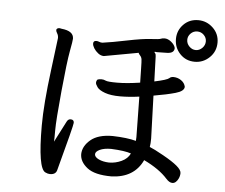

<svg xmlns="http://www.w3.org/2000/svg" viewBox="-55 -871 1111 947"><g transform="rotate(5 500.0 -397.0)"><path d="M511 -69Q481 -70 460 -80Q439 -90 439 -104Q439 -117 460 -127Q481 -137 516 -137Q584 -134 615 -123Q603 -97 573 -83Q543 -69 511 -69ZM831 4Q849 4 861 -21Q867 -34 867 -48Q867 -63 844 -82.5Q821 -102 773.5 -128.5Q726 -155 705 -163Q708 -180 708 -205L701 -417Q766 -428 808.5 -440Q851 -452 851 -474Q847 -493 829.5 -505Q812 -517 790 -517Q777 -516 772 -510Q761 -500 699 -487Q698 -527 696.5 -562Q695 -597 695 -609Q695 -621 691 -625.5Q687 -630 687 -631Q687 -633 690 -633L699 -632L750 -633Q785 -634 785 -660Q781 -676 764.5 -689.5Q748 -703 731 -703Q720 -703 712.5 -699.5Q705 -696 664 -694Q623 -692 547.5 -676.5Q472 -661 427 -655Q418 -655 411 -658Q404 -661 397 -661Q382 -661 382 -647Q382 -637 390 -624Q398 -611 411.5 -600.5Q425 -590 440 -590L610 -621Q610 -617 617.5 -609Q625 -601 626.5 -590.5Q628 -580 628.5 -546Q629 -512 630 -475Q564 -465 517 -465Q470 -465 460 -470Q450 -475 438 -475Q425 -475 418 -471Q413 -464 413 -456Q413 -448 423 -434Q433 -420 462 -409.5Q491 -399 537 -399Q582 -399 632 -406L635 -206Q635 -192 634 -187Q591 -199 518 -201Q446 -201 409 -169.5Q372 -138 371 -99Q371 -61 408.5 -31.5Q446 -2 529 -2Q641 -6 683 -96Q760 -59 800 -14Q816 4 831 4ZM226 13Q254 13 260 -9Q321 -236 321 -249Q321 -265 304 -265Q291 -265 284 -249Q247 -176 232 -148Q233 -158 233 -205Q233 -254 247 -400Q261 -546 271 -599Q281 -652 281 -662Q281 -700 221 -706L211 -708Q197 -708 195 -698Q195 -691 201 -681.5Q207 -672 207 -659Q207 -654 206 -650.5Q205 -647 187 -499Q165 -327 165 -222Q165 -10 203 7Q215 13 226 13ZM935 -706Q935 -687 921 -673Q907 -659 889 -659Q871 -659 857 -673Q843 -687 843 -706Q843 -724 856.5 -737.5Q870 -751 889 -751Q908 -751 921.5 -737.5Q935 -724 935 -706ZM889 -601Q931 -601 962 -631Q993 -661 993 -705Q993 -748 962 -777.5Q931 -807 889 -807Q845 -807 816 -777Q787 -747 787 -705Q787 -662 816 -631.5Q845 -601 889 -601Z"/></g></svg>

Font: LXGW WenKai TC
Style: Bold
Weight: 700
Designer: LXGW / Fontworks Inc.
Foundry: LXGW / Fontworks Inc.
Version: Version 1.330;April 28, 2024